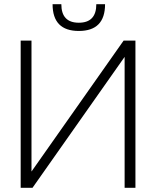

<svg xmlns="http://www.w3.org/2000/svg" viewBox="-20 -891 741 911"><path d="M229.5 -871.1H271Q271 -783.2 354 -783.2Q437 -783.2 437 -871.1H478.5Q478.5 -744.1 354 -744.1Q229.5 -744.1 229.5 -871.1ZM571.3 0V-621.1L134.3 0H78.1V-698.2H129.4V-77.1L566.4 -698.2H622.6V0Z"/></svg>

Font: Sansation Light
Style: Light
Weight: 300
Designer: Bernd Montag
Version: Version 1.301